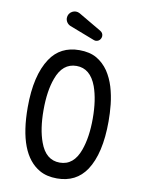

<svg xmlns="http://www.w3.org/2000/svg" viewBox="-100 -992 800 1076"><g transform="rotate(10 300.0 -454.0)"><path d="M300 -75Q380 -75 413.5 -170Q440 -244 440 -350Q440 -456.5 413.5 -530.5Q378.5 -625 300 -625Q220.5 -625 187 -531.5Q160 -459 160 -350Q160 -241.5 187 -168.5Q220.5 -75 300 -75ZM300 15Q241.5 15 200.5 -8.5Q70 -83 70 -350Q70 -531.5 135.5 -630Q192 -715 300.5 -715Q359.5 -715 399.5 -692Q438.5 -669 465.5 -630Q491 -591.5 505.5 -544Q519.5 -497 525 -446Q527.5 -421 528.8 -397Q530 -373 530 -350Q530 -166.5 466 -70Q409 15 300 15ZM380.5 -782.5Q375 -782.5 368.5 -785L227 -839.5Q214 -845 206.5 -856.2Q199 -867.5 199 -880.5Q199 -892.5 205.5 -903.5Q212 -913.5 222.2 -919Q232.5 -924.5 243.5 -924.5Q255 -924.5 265.5 -918.5L396 -842Q412 -832.5 412 -814.5Q412 -807.5 408 -799.5Q404 -791.5 396.5 -787Q389 -782.5 380.5 -782.5Z"/></g></svg>

Font: Maple Mono SC NF
Style: Regular
Weight: 400
Designer: subframe7536
Version: Version 4.2; ttfautohint (v1.8.4.7-5d5b-dirty);Nerd Fonts 6.